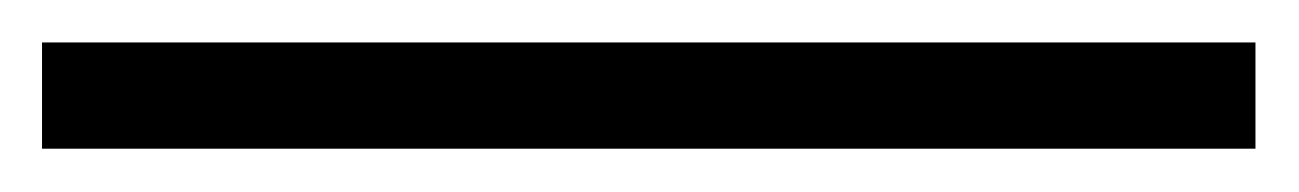

<svg xmlns="http://www.w3.org/2000/svg" viewBox="-28 -787 609 90"><path d="M560.5 -767.1V-717.3H-8.3V-767.1Z"/></svg>

Font: Arimo SemiBold
Style: Italic
Weight: 600
Italic angle: -12°
Version: Version 1.33